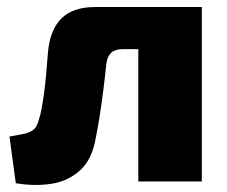

<svg xmlns="http://www.w3.org/2000/svg" viewBox="-20 -517 648 547"><path d="M542 -497V-377H330Q308 -377 297 -367Q286 -357 283 -336Q279 -297 274 -257.5Q269 -218 263.5 -183.5Q258 -149 253 -125Q243 -64 209 -32.5Q175 -1 127 6.5Q79 14 25 5L7 -128Q28 -132 45 -135Q62 -138 73.5 -146Q85 -154 90 -174Q95 -188 98.5 -207Q102 -226 105.5 -251.5Q109 -277 111.5 -306.5Q114 -336 117 -371Q123 -433 155.5 -465Q188 -497 252 -497ZM555 -497V0H374V-497Z"/></svg>

Font: Exo 2 ExtraBold
Style: Regular
Weight: 800
Designer: Natanael Gama
Foundry: Natanael Gama
Version: Version 2.010